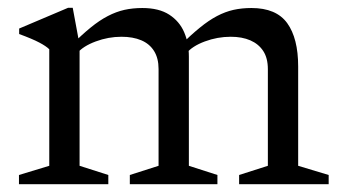

<svg xmlns="http://www.w3.org/2000/svg" viewBox="-20 -471 872 491"><path d="M183.5 -356.5V-47L257 -23.5V0H28.5V-23.5L106 -47V-345Q98 -353 80.5 -362.2Q63 -371.5 29 -384V-398L154 -451H166ZM463 -326.5V-47L536 -23.5V0H312V-23.5L385.5 -47V-294.5Q385.5 -322 374 -340.5Q362.5 -359 341.2 -368Q320 -377 290.5 -377Q257 -377 224.8 -365Q192.5 -353 177.5 -335L161 -354Q189 -382 211.8 -400.5Q234.5 -419 255.8 -430Q277 -441 298.2 -445.8Q319.5 -450.5 344 -450.5Q386.5 -450.5 412.8 -433.5Q439 -416.5 451 -388.5Q463 -360.5 463 -326.5ZM742.5 -301V-47L820.5 -23.5V0H591.5V-23.5L665 -47V-294Q665 -322.5 653.2 -340.5Q641.5 -358.5 620.2 -367.8Q599 -377 570 -377Q536 -377 503.8 -365Q471.5 -353 456.5 -334.5L440 -354Q468 -381.5 491 -400.2Q514 -419 535 -430Q556 -441 577.2 -445.8Q598.5 -450.5 623 -450.5Q686.5 -450.5 714.5 -411.8Q742.5 -373 742.5 -301Z"/></svg>

Font: Newsreader 16pt 16pt
Style: Regular
Weight: 400
Version: Version 1.003